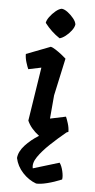

<svg xmlns="http://www.w3.org/2000/svg" viewBox="-119 -787 550 1108"><g transform="rotate(10 156.0 -233.5)"><path d="M166 -573Q114 -601 72 -647Q73 -663 85.5 -683.5Q98 -704 115.5 -721.5Q133 -739 149 -743Q165 -743 185 -730.5Q205 -718 222 -700.5Q239 -683 242 -667Q241 -650 228 -629.5Q215 -609 198 -593.5Q181 -578 166 -573ZM291 134Q305 150 314.5 179.5Q324 209 322 227Q280 249 240.5 262.5Q201 276 178 276Q133 264 95.5 230Q58 196 44 150Q44 112 74 73Q104 34 147 2Q94 -31 71 -74L92 -388L19 -366Q12 -378 2 -402.5Q-8 -427 -10 -450L125 -516Q135 -515 154 -505Q173 -495 191.5 -483Q210 -471 220 -463L192 -243V-107L281 -134Q288 -122 298 -97.5Q308 -73 310 -50L300 -45Q257 -3 217.5 41.5Q178 86 156 125Q134 164 144 193Z"/></g></svg>

Font: Langar
Style: Regular
Weight: 400
Designer: Alessia Mazzarella
Foundry: Typeland
Version: Version 1.001; ttfautohint (v1.8.3)